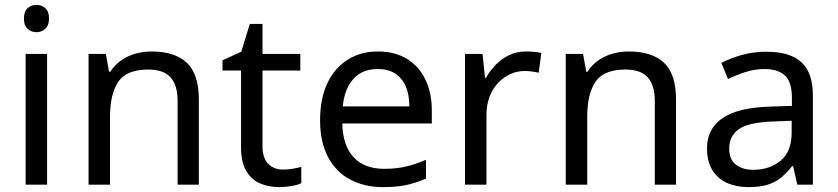

<svg xmlns="http://www.w3.org/2000/svg" viewBox="-20 -757 3433 787"><path d="M173 -536V0H85V-536ZM130 -737Q150 -737 165.5 -723.5Q181 -710 181 -681Q181 -653 165.5 -639Q150 -625 130 -625Q108 -625 93 -639Q78 -653 78 -681Q78 -710 93 -723.5Q108 -737 130 -737Z M601 -546Q697 -546 746 -499.5Q795 -453 795 -349V0H708V-343Q708 -408 679 -440Q650 -472 588 -472Q499 -472 465 -422Q431 -372 431 -278V0H343V-536H414L427 -463H432Q450 -491 476.5 -509.5Q503 -528 535 -537Q567 -546 601 -546Z M1140 -62Q1160 -62 1181 -65.5Q1202 -69 1215 -73V-6Q1201 1 1175 5.5Q1149 10 1125 10Q1083 10 1047.5 -4.5Q1012 -19 990 -55Q968 -91 968 -156V-468H892V-510L969 -545L1004 -659H1056V-536H1211V-468H1056V-158Q1056 -109 1079.5 -85.5Q1103 -62 1140 -62Z M1529 -546Q1598 -546 1647.5 -516Q1697 -486 1723.5 -431.5Q1750 -377 1750 -304V-251H1383Q1385 -160 1429.5 -112.5Q1474 -65 1554 -65Q1605 -65 1644.5 -74.5Q1684 -84 1726 -102V-25Q1685 -7 1645 1.5Q1605 10 1550 10Q1474 10 1415.5 -21Q1357 -52 1324.5 -113.5Q1292 -175 1292 -264Q1292 -352 1321.5 -415Q1351 -478 1404.5 -512Q1458 -546 1529 -546ZM1528 -474Q1465 -474 1428.5 -433.5Q1392 -393 1385 -321H1658Q1658 -367 1644 -401Q1630 -435 1601.5 -454.5Q1573 -474 1528 -474Z M2136 -546Q2151 -546 2168.5 -544.5Q2186 -543 2199 -540L2188 -459Q2175 -462 2159.5 -464Q2144 -466 2130 -466Q2099 -466 2071 -453Q2043 -440 2021 -416.5Q1999 -393 1986.5 -360Q1974 -327 1974 -286V0H1886V-536H1958L1968 -438H1972Q1989 -468 2013 -492.5Q2037 -517 2068 -531.5Q2099 -546 2136 -546Z M2557 -546Q2653 -546 2702 -499.5Q2751 -453 2751 -349V0H2664V-343Q2664 -408 2635 -440Q2606 -472 2544 -472Q2455 -472 2421 -422Q2387 -372 2387 -278V0H2299V-536H2370L2383 -463H2388Q2406 -491 2432.5 -509.5Q2459 -528 2491 -537Q2523 -546 2557 -546Z M3120 -545Q3218 -545 3265 -502Q3312 -459 3312 -365V0H3248L3231 -76H3227Q3204 -47 3179.5 -27.5Q3155 -8 3123.5 1Q3092 10 3047 10Q2999 10 2960.5 -7Q2922 -24 2900 -59.5Q2878 -95 2878 -149Q2878 -229 2941 -272.5Q3004 -316 3135 -320L3226 -323V-355Q3226 -422 3197 -448Q3168 -474 3115 -474Q3073 -474 3035 -461.5Q2997 -449 2964 -433L2937 -499Q2972 -518 3020 -531.5Q3068 -545 3120 -545ZM3146 -259Q3046 -255 3007.5 -227Q2969 -199 2969 -148Q2969 -103 2996.5 -82Q3024 -61 3067 -61Q3135 -61 3180 -98.5Q3225 -136 3225 -214V-262Z"/></svg>

Font: Noto Sans Khmer UI
Style: Regular
Weight: 400
Designer: Danh Hong and the Monotype Design Team
Foundry: Monotype Imaging Inc.
Version: Version 2.002